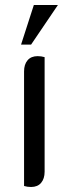

<svg xmlns="http://www.w3.org/2000/svg" viewBox="-20 -740 274 766"><path d="M76 2V-455Q76 -483 90 -499.5Q104 -516 130 -516Q145 -516 158 -512V-55Q158 -27 144 -10.5Q130 6 104 6Q89 6 76 2ZM115 -720H211L104 -562H64Z"/></svg>

Font: Thasadith
Style: Bold
Weight: 700
Designer: Cadson Demak Co.,Ltd.
Foundry: Cadson Demak Co.,Ltd.
Version: Version 1.000; ttfautohint (v1.6)